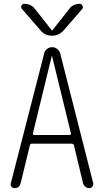

<svg xmlns="http://www.w3.org/2000/svg" viewBox="-20 -975 540 995"><path d="M338.9 -928.7Q357.4 -955.1 393.6 -955.1Q402.3 -955.1 407.2 -945.3Q412.1 -935.5 406.2 -928.7L311.5 -819.3Q286.1 -790 249 -790Q211.9 -790 188.5 -819.3L93.8 -928.7Q86.9 -935.5 91.3 -945.3Q95.7 -955.1 106.4 -955.1Q141.6 -955.1 161.1 -928.7L248 -818.4Q249 -817.4 250 -817.4L252 -818.4ZM150.4 -283.2Q149.4 -280.3 151.4 -277.8Q153.3 -275.4 157.2 -275.4H340.8Q343.8 -275.4 345.7 -277.8Q347.7 -280.3 347.7 -283.2L250 -683.6Q250 -684.6 249 -684.6Q248 -684.6 248 -683.6ZM55.7 0Q45.9 0 39.6 -7.3Q33.2 -14.6 36.1 -25.4L209 -698.2Q211.9 -711.9 223.6 -721.2Q235.4 -730.5 250 -730.5Q264.6 -730.5 276.4 -721.2Q288.1 -711.9 292 -698.2L462.9 -26.4Q464.8 -16.6 459 -8.3Q453.1 0 443.4 0Q431.6 0 422.4 -7.3Q413.1 -14.6 410.2 -26.4L363.3 -221.7Q361.3 -229.5 351.6 -230.5H146.5Q136.7 -230.5 134.8 -221.7L86.9 -25.4Q80.1 0 55.7 0Z"/></svg>

Font: Rounded-X Mgen+ 2m light
Style: Regular
Weight: 200
Designer: [Source Han Sans]
Ryoko NISHIZUKA  (kana & ideographs); Paul D. Hunt (Latin, Greek & Cyrillic); Wenlong ZHANG  (bopomofo
Version: Version 1.059.20150602